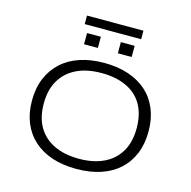

<svg xmlns="http://www.w3.org/2000/svg" viewBox="-136 -1119 1257 1262"><g transform="rotate(15 492.5 -488.0)"><path d="M493 8Q400 8 327 -16.5Q254 -41 202.5 -87.5Q151 -134 123.5 -200.5Q96 -267 96 -351Q96 -436 123.5 -502.5Q151 -569 202.5 -616.5Q254 -664 327.5 -688.5Q401 -713 493 -713Q585 -713 658.5 -688Q732 -663 783 -617Q834 -571 861.5 -504Q889 -437 889 -353Q889 -268 861.5 -201Q834 -134 783 -87.5Q732 -41 658.5 -16.5Q585 8 493 8ZM493 -61Q591 -61 661.5 -95Q732 -129 770 -194Q808 -259 808 -353Q808 -447 771 -512Q734 -577 662.5 -610.5Q591 -644 493 -644Q393 -644 323 -610Q253 -576 214.5 -511.5Q176 -447 176 -352Q176 -258 214 -193.5Q252 -129 323 -95Q394 -61 493 -61ZM301 -926V-984H685V-926ZM331 -797V-873H425V-797ZM561 -797V-873H655V-797Z"/></g></svg>

Font: Nunito Sans 7pt Expanded Light
Style: Regular
Weight: 300
Width: 7
Designer: Vernon Adams
Foundry: Vernon Adams
Version: Version 3.101;gftools[0.9.27]